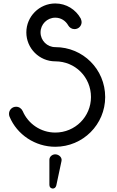

<svg xmlns="http://www.w3.org/2000/svg" viewBox="-20 -828 673 1108"><path d="M374 -681C381 -669 394 -660 410 -660C433 -660 451 -678 451 -701C451 -706 449 -713 446 -721C417 -773 363 -808 299 -808C207 -808 132 -733 132 -641C132 -549 207 -474 299 -474C414 -474 505 -383 505 -268C505 -155 414 -63 299 -63C215 -63 142 -114 111 -187C104 -202 90 -212 73 -212C50 -212 32 -194 32 -171C32 -165 33 -160 35 -155C78 -51 183 19 299 19C459 19 587 -110 587 -268C587 -428 459 -556 299 -556C252 -556 214 -594 214 -641C214 -688 252 -726 299 -726C332 -726 359 -708 374 -681ZM335 101C339 82 323 66 304 63C285 60 265 74 265 94V238C265 251 271 258 283 260C294 261 302 254 305 242Z"/></svg>

Font: Fabada
Style: Regular
Weight: 400
Designer: deFharo
Foundry: deFharo.com
Version: Version 4.000 2011 initial release